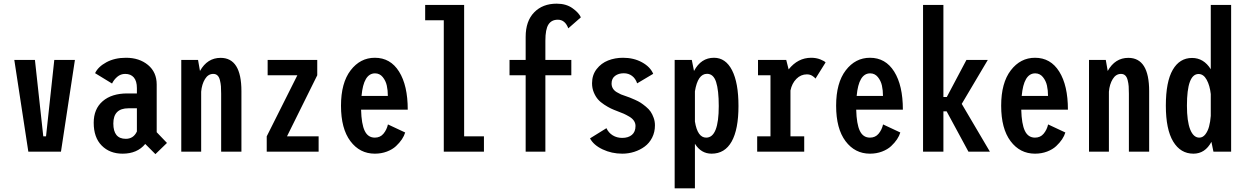

<svg xmlns="http://www.w3.org/2000/svg" viewBox="-20 -827 6790 1047"><path d="M276 -500H388.5L312.5 0H134.5L58 -500H170.5L216 -83.5H231Z M827.5 13.5 772 -42Q728.5 11 648.5 11Q578.5 11 534.8 -33Q491 -77 491 -157.5Q491 -233 540 -275.2Q589 -317.5 674.5 -317.5H726.5V-346.5Q726.5 -385 709.8 -404.5Q693 -424 663 -424Q638 -424 619.5 -408.2Q601 -392.5 591 -371.5L498.5 -428Q515 -463 560.2 -487.5Q605.5 -512 667 -512Q739.5 -512 787 -472.8Q834.5 -433.5 834.5 -366V-106L890.5 -47.5ZM666 -70Q708 -70 726.5 -110V-236.5H680.5Q598 -236.5 598 -153.5Q598 -70 666 -70Z M968.5 0V-500H1060L1070.5 -440Q1110.5 -511.5 1183 -511.5Q1296.5 -511.5 1296.5 -330V0H1186V-316Q1186 -340 1184.8 -356.5Q1183.5 -373 1179.2 -390Q1175 -407 1166 -415.5Q1157 -424 1143 -424Q1115 -424 1097.8 -395.8Q1080.5 -367.5 1077 -327V0Z M1545 -83.5H1717.5V0H1434.5V-83.5L1601.5 -416.5H1439.5V-500H1710V-416.5Z M2189.5 -104.5Q2184 -86 2171.5 -67.2Q2159 -48.5 2139.5 -30.2Q2120 -12 2089.8 -0.5Q2059.5 11 2024 11Q1942 11 1890.8 -57.2Q1839.5 -125.5 1839.5 -250.5Q1839.5 -375 1892 -443.5Q1944.5 -512 2024 -512Q2109 -512 2156.2 -436.5Q2203.5 -361 2203.5 -229H1949Q1951 -150.5 1968.8 -113.5Q1986.5 -76.5 2024 -76.5Q2053.5 -76.5 2071.2 -98Q2089 -119.5 2095.5 -148.5ZM2025 -427Q1962.5 -427 1951.5 -304H2095Q2095 -334.5 2089.2 -360.5Q2083.5 -386.5 2067 -406.8Q2050.5 -427 2025 -427Z M2511 -83.5H2619V0H2400V-716.5H2298.5V-800H2511Z M2758.5 -500H2846.5V-626Q2846.5 -712 2892.8 -759.5Q2939 -807 3015.5 -807Q3067.5 -807 3102.2 -782Q3137 -757 3147.5 -732.5L3079 -672.5Q3061.5 -719.5 3022 -719.5Q2987.5 -719.5 2970.8 -693.5Q2954 -667.5 2954 -605V-500H3095.5V-416.5H2954V0H2846.5V-416.5H2758.5Z M3373.5 11Q3315.5 11 3266 -12.5Q3216.5 -36 3197.5 -72.5L3287 -128Q3298.5 -103 3321.2 -89Q3344 -75 3373 -75Q3406 -75 3425.8 -91.5Q3445.5 -108 3445.5 -140Q3445.5 -155.5 3436.8 -168.5Q3428 -181.5 3410.8 -191.5Q3393.5 -201.5 3381.2 -207Q3369 -212.5 3348.5 -220Q3327 -228 3311.2 -235.5Q3295.5 -243 3274.8 -256.5Q3254 -270 3240.8 -285.2Q3227.5 -300.5 3218 -323.2Q3208.5 -346 3208.5 -373Q3208.5 -418 3233.5 -450.2Q3258.5 -482.5 3296 -497.2Q3333.5 -512 3377.5 -512Q3436 -512 3481 -487.2Q3526 -462.5 3542 -424.5L3454.5 -372.5Q3445.5 -399 3426.5 -413.2Q3407.5 -427.5 3381.5 -427.5Q3353 -427.5 3334 -413.2Q3315 -399 3315 -371.5Q3315 -356.5 3322.2 -344.5Q3329.5 -332.5 3343 -324.5Q3356.5 -316.5 3366.2 -312.2Q3376 -308 3390.5 -303.5Q3406 -298 3414.2 -295Q3422.5 -292 3442 -283.2Q3461.5 -274.5 3473.5 -266.8Q3485.5 -259 3502 -245.5Q3518.5 -232 3528 -218Q3537.5 -204 3544.5 -184.5Q3551.5 -165 3551.5 -143.5Q3551.5 -106.5 3536.2 -76.5Q3521 -46.5 3495.5 -27.8Q3470 -9 3438.5 1Q3407 11 3373.5 11Z M3659 -500H3752.5L3764.5 -440Q3802.5 -512 3873.5 -512Q3937 -512 3972 -443.8Q4007 -375.5 4007 -249Q4007 -121.5 3969.8 -55.2Q3932.5 11 3860.5 11Q3803 11 3769.5 -43V200H3659ZM3835.5 -424.5Q3785 -424.5 3769.5 -329V-164.5Q3783.5 -76.5 3831 -76.5Q3899.5 -76.5 3899.5 -249Q3899.5 -335 3885 -379.8Q3870.5 -424.5 3835.5 -424.5Z M4290.5 -83.5H4365.5V0H4109V-83.5H4181.5V-416.5H4113.5V-500H4267.5L4280.5 -448.5Q4331 -512 4403.5 -512Q4431 -512 4453.5 -503Q4476 -494 4482 -486.5L4427 -398.5Q4421.5 -406 4409 -413.8Q4396.5 -421.5 4380 -421.5Q4347 -421.5 4322.8 -397Q4298.5 -372.5 4290.5 -333.5Z M4889.5 -104.5Q4884 -86 4871.5 -67.2Q4859 -48.5 4839.5 -30.2Q4820 -12 4789.8 -0.5Q4759.5 11 4724 11Q4642 11 4590.8 -57.2Q4539.5 -125.5 4539.5 -250.5Q4539.5 -375 4592 -443.5Q4644.5 -512 4724 -512Q4809 -512 4856.2 -436.5Q4903.5 -361 4903.5 -229H4649Q4651 -150.5 4668.8 -113.5Q4686.5 -76.5 4724 -76.5Q4753.5 -76.5 4771.2 -98Q4789 -119.5 4795.5 -148.5ZM4725 -427Q4662.5 -427 4651.5 -304H4795Q4795 -334.5 4789.2 -360.5Q4783.5 -386.5 4767 -406.8Q4750.5 -427 4725 -427Z M5261 0 5142 -220H5124.5V0H5013.5V-800H5124.5V-298H5143L5250 -500H5366.5L5224.5 -260.5L5378 0Z M5789.5 -104.5Q5784 -86 5771.5 -67.2Q5759 -48.5 5739.5 -30.2Q5720 -12 5689.8 -0.5Q5659.5 11 5624 11Q5542 11 5490.8 -57.2Q5439.5 -125.5 5439.5 -250.5Q5439.5 -375 5492 -443.5Q5544.5 -512 5624 -512Q5709 -512 5756.2 -436.5Q5803.5 -361 5803.5 -229H5549Q5551 -150.5 5568.8 -113.5Q5586.5 -76.5 5624 -76.5Q5653.5 -76.5 5671.2 -98Q5689 -119.5 5695.5 -148.5ZM5625 -427Q5562.5 -427 5551.5 -304H5695Q5695 -334.5 5689.2 -360.5Q5683.5 -386.5 5667 -406.8Q5650.5 -427 5625 -427Z M5918.5 0V-500H6010L6020.5 -440Q6060.5 -511.5 6133 -511.5Q6246.5 -511.5 6246.5 -330V0H6136V-316Q6136 -340 6134.8 -356.5Q6133.5 -373 6129.2 -390Q6125 -407 6116 -415.5Q6107 -424 6093 -424Q6065 -424 6047.8 -395.8Q6030.5 -367.5 6027 -327V0Z M6693.5 0H6597L6586 -53.5Q6551.5 11 6488 11Q6417.5 11 6377.5 -55.2Q6337.5 -121.5 6337.5 -251Q6337.5 -381 6375 -446Q6412.5 -511 6480.5 -511Q6544 -511 6582.5 -449.5V-800H6693.5ZM6452.5 -251Q6452.5 -166 6470.2 -121.2Q6488 -76.5 6520 -76.5Q6539 -76.5 6552.8 -94.2Q6566.5 -112 6573.2 -137.2Q6580 -162.5 6582.5 -195V-314Q6577.5 -360.5 6560.2 -392Q6543 -423.5 6516 -423.5Q6452.5 -423.5 6452.5 -251Z"/></svg>

Font: League Mono Condensed Medium
Style: Regular
Weight: 500
Width: 1
Designer: Tyler Finck
Foundry: The League of Moveable Type / Tyler Finck
Version: Version 2.210